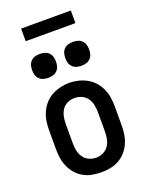

<svg xmlns="http://www.w3.org/2000/svg" viewBox="-168 -996 836 1088"><g transform="rotate(-20 250.0 -452.5)"><path d="M250 8Q223 8 196 3Q169 -2 145 -15Q121 -28 102.5 -48.5Q84 -69 72.5 -94Q61 -119 56.5 -146Q52 -173 52 -200V-320Q52 -347 56.5 -374Q61 -401 72.5 -426Q84 -451 102.5 -471.5Q121 -492 145 -505Q169 -518 196 -524.5Q223 -531 250 -531Q277 -531 304 -524.5Q331 -518 355 -505Q379 -492 397.5 -471.5Q416 -451 427.5 -426Q439 -401 443.5 -374Q448 -347 448 -320V-200Q448 -173 443.5 -146Q439 -119 427.5 -94Q416 -69 397.5 -48.5Q379 -28 355 -15Q331 -2 304 3Q277 8 250 8ZM250 -80Q272 -80 292.5 -89.5Q313 -99 325.5 -117Q338 -135 342.5 -156.5Q347 -178 347 -200V-320Q347 -342 342.5 -364Q338 -386 325 -404Q312 -422 291.5 -431Q271 -440 249 -440Q227 -440 206.5 -430.5Q186 -421 174 -403Q162 -385 157.5 -363.5Q153 -342 153 -320V-200Q153 -178 157.5 -156.5Q162 -135 174.5 -117Q187 -99 207.5 -89.5Q228 -80 250 -80ZM350 -598Q335 -598 321 -602Q307 -606 296.5 -616.5Q286 -627 282 -641Q278 -655 278 -670Q278 -685 282 -699Q286 -713 296.5 -723.5Q307 -734 321 -738Q335 -742 350 -742Q365 -742 379 -738Q393 -734 403.5 -723.5Q414 -713 418 -699Q422 -685 422 -670Q422 -655 418 -641Q414 -627 403.5 -616.5Q393 -606 379 -602Q365 -598 350 -598ZM150 -598Q135 -598 121 -602Q107 -606 96.5 -616.5Q86 -627 82 -641Q78 -655 78 -670Q78 -685 82 -699Q86 -713 96.5 -723.5Q107 -734 121 -738Q135 -742 150 -742Q165 -742 179 -738Q193 -734 203.5 -723.5Q214 -713 218 -699Q222 -685 222 -670Q222 -655 218 -641Q214 -627 203.5 -616.5Q193 -606 179 -602Q165 -598 150 -598ZM100 -837V-913H400V-837Z"/></g></svg>

Font: Zed Mono Semibold
Style: Regular
Weight: 600
Monospace: yes
Designer: Belleve Invis
Foundry: Belleve Invis
Version: Version 1.0.0; ttfautohint (v1.8.4)